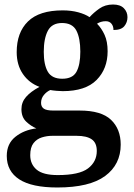

<svg xmlns="http://www.w3.org/2000/svg" viewBox="-20 -594 592 851"><path d="M234 237Q121 237 65.5 201Q10 165 10 97Q10 43 48 12.5Q86 -18 141 -25Q117 -35 96 -55Q75 -75 75 -110Q75 -141 95.5 -164.5Q116 -188 155 -209Q109 -226 81.5 -266Q54 -306 54 -363Q54 -450 104 -499Q154 -548 258 -548Q296 -548 327 -539.5Q358 -531 377 -518Q395 -538 420.5 -556Q446 -574 481 -574Q513 -574 529 -557.5Q545 -541 545 -518Q545 -495 531 -478Q517 -461 483 -461Q483 -478 474 -489Q465 -500 449 -500Q437 -500 427.5 -497Q418 -494 410 -489Q430 -469 443.5 -439.5Q457 -410 457 -367Q457 -289 408 -239.5Q359 -190 258 -190Q247 -190 230 -191.5Q213 -193 203 -195Q187 -188 174.5 -173Q162 -158 162 -138Q162 -121 174 -112.5Q186 -104 217 -104H333Q429 -104 472 -63Q515 -22 515 47Q515 135 446 186Q377 237 234 237ZM256 -245Q302 -245 319 -276Q336 -307 336 -365Q336 -425 318.5 -458.5Q301 -492 255 -492Q210 -492 192 -457.5Q174 -423 174 -364Q174 -307 192 -276Q210 -245 256 -245ZM236 182Q331 182 370 152.5Q409 123 409 75Q409 39 386.5 23.5Q364 8 320 8H211Q188 8 165.5 15Q143 22 128.5 40.5Q114 59 114 94Q114 134 142.5 158Q171 182 236 182Z"/></svg>

Font: Noto Serif Myanmar SemiBold
Style: Regular
Weight: 600
Designer: Ben Mitchell and the Monotype Design Team
Foundry: Monotype Imaging Inc.
Version: Version 2.106; ttfautohint (v1.8.4.7-5d5b)